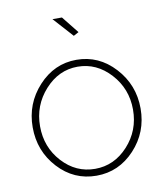

<svg xmlns="http://www.w3.org/2000/svg" viewBox="-83 -799 756 878"><g transform="rotate(-10 295.0 -360.0)"><path d="M295 10Q190 10 117.5 -69Q45 -148 45 -258Q45 -368 118.5 -448Q192 -528 295 -528Q399 -528 472.5 -448Q546 -368 546 -258Q546 -148 472.5 -69Q399 10 295 10ZM143 -425Q79 -354 79 -257Q79 -160 142 -91Q205 -22 294 -22Q383 -22 447 -92Q511 -162 511 -259Q511 -356 447 -426Q383 -496 295 -496Q207 -496 143 -425ZM303 -638 220 -730H264L327 -651Z"/></g></svg>

Font: Raleway
Style: ExtraLight
Weight: 200
Designer: Matt McInerney, Pablo Impallari, Rodrigo Fuenzalida
Foundry: Matt McInerney, Pablo Impallari, Rodrigo Fuenzalida
Version: Version 2.001